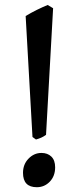

<svg xmlns="http://www.w3.org/2000/svg" viewBox="-20 -743 324 782"><path d="M167.5 -193.8Q158.2 -187 148.4 -182.6Q138.7 -178.2 126.5 -174.8L112.3 -185.1L84.5 -677.7Q104 -689.9 130.4 -702.9Q156.7 -715.8 174.3 -722.7L196.3 -709.5ZM204.6 -61.5Q204.6 -25.9 182.9 -3.2Q161.1 19.5 129.9 19.5Q73.7 19.5 73.7 -39.1Q73.7 -73.7 96.2 -96.9Q118.7 -120.1 148.9 -120.1Q173.8 -120.1 189.2 -105.2Q204.6 -90.3 204.6 -61.5Z"/></svg>

Font: Gentium Book Plus
Style: Regular
Weight: 400
Designer: Victor Gaultney, Annie Olsen, Iska Routamaa, Becca Hirsbrunner
Foundry: SIL International
Version: Version 6.101